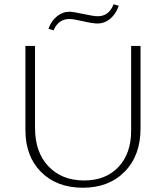

<svg xmlns="http://www.w3.org/2000/svg" viewBox="-20 -873 777 899"><path d="M231 -731 207 -738Q219 -774 246 -796Q273 -818 305 -818Q322 -818 370 -807.5Q418 -797 438 -797Q490 -797 512 -853L536 -846Q523 -808 496.5 -785.5Q470 -763 436 -763Q414 -763 369 -773.5Q324 -784 305 -784Q253 -784 231 -731ZM99 -264V-658H144V-274Q144 -160 207 -94Q270 -28 374 -28Q475 -28 534.5 -91Q594 -154 594 -261V-658H638V-271Q638 -145 564 -69.5Q490 6 368 6Q246 6 172.5 -67.5Q99 -141 99 -264Z"/></svg>

Font: EauTest Light
Style: Regular
Weight: 300
Designer: Christian Thalmann (Catharsis Fonts)
Version: Version 0.001;PS 000.001;hotconv 1.0.88;makeotf.lib2.5.64775